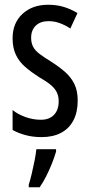

<svg xmlns="http://www.w3.org/2000/svg" viewBox="-20 -567 379 808"><path d="M307 -144Q307 -95 289 -60.5Q271 -26 237 -8Q203 10 155 10Q118 10 87 1.5Q56 -7 33 -20V-104Q55 -86 87 -74.5Q119 -63 152 -63Q187 -63 207 -83.5Q227 -104 227 -141Q227 -162 219 -178.5Q211 -195 193 -210Q175 -225 145 -242Q112 -263 86.5 -285Q61 -307 47 -336Q33 -365 33 -406Q33 -470 74.5 -508.5Q116 -547 183 -547Q218 -547 248 -538Q278 -529 306 -512L276 -447Q255 -461 232 -469.5Q209 -478 184 -478Q150 -478 130.5 -459Q111 -440 111 -408Q111 -387 119 -371Q127 -355 146 -340.5Q165 -326 196 -307Q229 -286 254 -264Q279 -242 293 -213.5Q307 -185 307 -144ZM216 71Q209 95 198 122.5Q187 150 174 175.5Q161 201 147 221H101V210Q107 192 113.5 164.5Q120 137 125.5 109Q131 81 133 61H216Z"/></svg>

Font: Noto Sans ExtraCondensed
Style: Regular
Weight: 400
Width: 2
Designer: Monotype Design Team
Foundry: Monotype Imaging Inc.
Version: Version 2.013